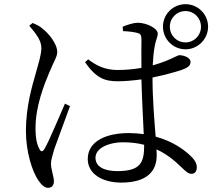

<svg xmlns="http://www.w3.org/2000/svg" viewBox="-20 -848 1040 919"><path d="M120 -725C155 -684 179 -652 178 -616C177 -583 165 -548 152 -500C135 -440 104 -340 104 -221C104 -120 135 -27 162 13C177 35 192 51 210 51C228 51 238 39 238 20C238 -4 224 -35 224 -66C224 -82 231 -103 240 -135C253 -171 296 -288 315 -340L291 -352C268 -301 213 -167 192 -134C184 -120 175 -122 169 -134C158 -154 150 -182 150 -235C150 -339 191 -442 215 -499C240 -559 254 -577 254 -599C254 -641 208 -692 187 -708C169 -724 159 -728 136 -738ZM670 -150C670 -69 651 -29 542 -29C482 -29 437 -48 437 -93C437 -141 505 -167 567 -167C605 -167 639 -163 670 -155ZM569 -699C596 -698 620 -695 639 -690C653 -686 657 -680 657 -657C657 -631 656 -572 657 -523C622 -517 583 -513 542 -513C485 -513 442 -533 402 -564L387 -550C441 -473 482 -459 544 -459C581 -459 619 -463 657 -468C659 -381 665 -277 668 -206C646 -209 622 -211 596 -211C488 -211 400 -172 400 -87C400 -15 471 26 560 26C683 26 730 -28 730 -104C730 -113 730 -122 729 -133C776 -112 814 -81 850 -46C869 -28 881 -16 896 -16C913 -16 922 -28 922 -48C922 -67 910 -86 890 -104C859 -133 806 -172 725 -194C719 -271 710 -374 710 -477C768 -489 818 -503 846 -512C879 -524 892 -533 892 -552C892 -572 861 -583 840 -584C831 -584 818 -574 776 -557C761 -551 739 -543 711 -535C713 -568 715 -596 719 -618C726 -662 735 -668 735 -688C735 -712 682 -739 640 -739C618 -739 588 -729 567 -720ZM868 -645C826 -645 793 -678 793 -720C793 -762 826 -795 868 -795C909 -795 942 -762 942 -720C942 -678 909 -645 868 -645ZM868 -828C808 -828 760 -780 760 -720C760 -661 808 -612 868 -612C927 -612 976 -661 976 -720C976 -780 927 -828 868 -828Z"/></svg>

Font: Source Han Serif
Style: Regular
Weight: 400
Designer: Ryoko NISHIZUKA 西塚涼子 (kana & ideographs); Frank Grießhammer (Latin, Greek & Cyrillic); Wenlong ZHANG 张文龙 (bopomofo); San
Foundry: Adobe Systems Incorporated
Version: Version 1.001;PS 1.001;hotconv 16.6.54;makeotf.lib2.5.65590